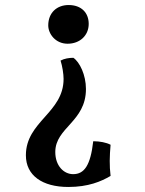

<svg xmlns="http://www.w3.org/2000/svg" viewBox="-20 -487 577 764"><path d="M253 -467C206 -467 172 -436 172 -386C172 -352 201 -313 249 -313C298 -313 333 -346 333 -392C333 -436 304 -467 253 -467ZM252 257C331 257 383 235 420 213C415 171 416 136 420 89C403 80 377 75 351 75C340 172 315 206 271 206C234 206 200 173 200 118C200 20 322 -2 322 -133C322 -189 297 -240 272 -257C255 -257 236 -254 221 -246C228 -224 233 -193 233 -173C233 -38 83 -4 83 131C83 211 148 257 252 257Z"/></svg>

Font: Vollkorn Semibold
Style: Regular
Weight: 600
Designer: Friedrich Althausen
Foundry: Friedrich Althausen
Version: Version 4.015;PS 004.015;hotconv 1.0.88;makeotf.lib2.5.64775